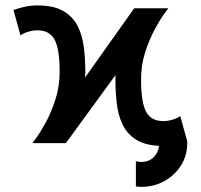

<svg xmlns="http://www.w3.org/2000/svg" viewBox="-20 -539 756 723"><path d="M204.6 -268.6Q204.6 -352.1 186.3 -388.4Q168 -424.8 120.6 -424.8Q103.5 -424.8 85.4 -419.2Q67.4 -413.6 57.1 -405.8L30.8 -501Q47.9 -507.8 71.8 -513.2Q95.7 -518.6 120.6 -518.6Q181.6 -518.6 217.8 -497.8Q253.9 -477.1 272 -441.7Q290 -406.2 295.7 -361.3Q301.3 -316.4 301.3 -268.6Q301.3 -257.8 300.3 -247.1L485.4 -507.8H613.8Q613.8 -507.8 598.4 -486.8Q583 -465.8 562.7 -428.5Q542.5 -391.1 526.9 -342.8Q511.2 -294.4 511.2 -239.3Q511.2 -155.8 529.5 -119.4Q547.9 -83 595.2 -83Q612.3 -83 630.4 -88.6Q648.4 -94.2 658.7 -102.1L685.1 -6.8V0Q685.1 46.9 661.4 84.2Q637.7 121.6 598.6 143.1Q559.6 164.6 512.7 164.6Q501.5 164.6 491.7 163.1V67.9Q501 70.8 512.7 70.8Q540 70.8 557.9 53.7Q575.7 36.6 579.1 10.3Q523.4 7.3 490.5 -14.4Q457.5 -36.1 441.2 -71Q424.8 -106 419.7 -149.4Q414.6 -192.9 414.6 -239.3Q414.6 -247.6 415 -256.3L228 0H102.1Q102.1 0 117.4 -21Q132.8 -42 153.1 -79.3Q173.3 -116.7 189 -165.3Q204.6 -213.9 204.6 -268.6Z"/></svg>

Font: Giphurs Medium
Style: Regular
Weight: 500
Version: Version 0.920; ttfautohint (v1.8.4.7-5d5b)